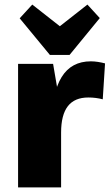

<svg xmlns="http://www.w3.org/2000/svg" viewBox="-20 -819 479 839"><path d="M59 -540H212L247 -335V0H59ZM207 -281Q207 -414 249.5 -482.5Q292 -551 377 -551Q392 -551 408 -548.5Q424 -546 439 -542L429 -385Q399 -393 366 -393Q306 -393 276.5 -355Q247 -317 247 -240ZM416 -740 284 -579H198L66 -739L121 -799L298 -660H185L362 -799Z"/></svg>

Font: Pathway Extreme SemiCondensed ExtraBold
Style: Regular
Weight: 800
Width: 4
Version: Version 1.001;gftools[0.9.26]